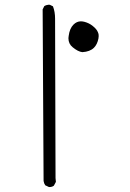

<svg xmlns="http://www.w3.org/2000/svg" viewBox="-20 -794 540 800"><path d="M390.1 -633.3Q391.1 -639.2 391.1 -642.3Q391.1 -645.5 390.9 -649.4Q390.6 -653.3 388.2 -659.2Q383.3 -672.4 366.7 -685.5Q357.4 -692.9 350.1 -696.3Q331.5 -705.1 316.9 -705.1Q299.8 -705.1 286.1 -691.4Q270 -675.3 266.1 -644Q265.1 -639.2 265.1 -634.8Q265.1 -611.3 282.7 -597.2Q305.2 -578.6 323.2 -576.7Q355 -578.6 371.6 -595.2Q385.3 -608.9 390.1 -633.3ZM185.5 -14.6Q197.3 -14.6 204.6 -20.5L212.9 -36.1L211.4 -52.2L209.5 -716.8Q209.5 -744.6 200.7 -767.6L188 -773.9Q186.5 -774.4 183.1 -774.4Q179.7 -774.4 174.6 -772.9Q169.4 -771.5 164.6 -768.6L157.7 -754.9L161.6 -40Q163.1 -29.8 168.5 -22L183.1 -15.1Q184.6 -14.6 185.5 -14.6Z"/></svg>

Font: NaikaiFont
Style: ExtraLight
Weight: 200
Version: Version 1.89